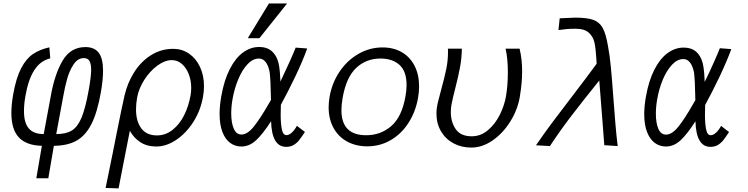

<svg xmlns="http://www.w3.org/2000/svg" viewBox="-20 -826 4240 1089"><path d="M217.5 1Q130.5 -1 87.5 -46Q44.5 -91 44.5 -185.5Q44.5 -232 55 -292Q71.5 -384.5 100 -439Q128.5 -493.5 167 -519.5Q205.5 -545.5 260 -557.5L265 -495Q209 -481.5 174.8 -428.5Q140.5 -375.5 124.5 -283Q116 -236.5 116 -196Q116 -128.5 143.8 -97Q171.5 -65.5 228 -65.5L268.5 -283.5Q290 -405.5 335.2 -482.2Q380.5 -559 464.5 -559Q515 -559 539.8 -527Q564.5 -495 564.5 -424.5Q564.5 -373.5 552 -302Q532 -188 498.5 -122.2Q465 -56.5 413.8 -28Q362.5 0.5 285.5 1L254 185H186ZM483.5 -317Q497 -392 497 -431Q497 -463.5 487.5 -480Q478 -496.5 456 -496.5Q421 -496.5 397.2 -460.5Q373.5 -424.5 360.8 -378.5Q348 -332.5 338.5 -278.5L299 -65.5Q354.5 -65.5 387.5 -85.8Q420.5 -106 442.8 -159.5Q465 -213 483.5 -317Z M579 240 618.5 46.5 644 -81.5Q667.5 -200.5 686.5 -285Q703.5 -357.5 741.8 -417.5Q780 -477.5 836.8 -513.2Q893.5 -549 963 -549Q1012 -549 1051.8 -522Q1091.5 -495 1114.2 -446.8Q1137 -398.5 1137 -337Q1137 -309 1131.5 -277Q1117.5 -198 1076 -133.5Q1034.5 -69 978.5 -32Q922.5 5 867 5Q813 5 775.2 -20Q737.5 -45 716.5 -84.5L690 50.5Q661.5 193 652.5 242.5ZM1061 -286Q1064.5 -305.5 1064.5 -328Q1064.5 -370.5 1050.2 -406.5Q1036 -442.5 1011 -463.8Q986 -485 954.5 -485Q915 -485 872.5 -453.8Q830 -422.5 798.2 -372.8Q766.5 -323 757.5 -271Q751.5 -237.5 751.5 -206Q751.5 -138.5 781.2 -98.2Q811 -58 870.5 -58Q918.5 -58 958 -88.8Q997.5 -119.5 1023.8 -171.2Q1050 -223 1061 -286Z M1225.5 -179.5Q1225.5 -225.5 1235 -279.5Q1251 -371 1283.2 -434Q1315.5 -497 1358.2 -528.2Q1401 -559.5 1449.5 -559.5Q1501 -559.5 1529.2 -528.2Q1557.5 -497 1564 -446Q1568 -422.5 1570.5 -363.5Q1598 -421 1622.8 -476Q1647.5 -531 1657 -556L1722.5 -551Q1696 -478 1655.8 -393.8Q1615.5 -309.5 1573 -231.5L1572 -174Q1572 -126.5 1578.5 -93Q1585 -59.5 1605 -59.5Q1619.5 -59.5 1635.5 -74.2Q1651.5 -89 1664 -112.5L1709.5 -77.5Q1689 -46.5 1676 -30.2Q1663 -14 1645.2 -3.5Q1627.5 7 1603 7Q1521.5 7 1517.5 -138.5Q1470.5 -65.5 1432.2 -30.2Q1394 5 1349 5Q1313.5 5 1285.5 -15.5Q1257.5 -36 1241.5 -77.5Q1225.5 -119 1225.5 -179.5ZM1385.5 -609.5 1505.5 -806.5H1608.5L1451.5 -609.5ZM1291.5 -182.5Q1291.5 -129 1306 -96Q1320.5 -63 1349.5 -63Q1384 -63 1420.8 -109.5Q1457.5 -156 1504.5 -238L1517 -259Q1515 -375.5 1509.5 -416.5Q1502.5 -454 1487 -474Q1471.5 -494 1448.5 -494Q1414 -494 1383.5 -461.2Q1353 -428.5 1331.2 -376Q1309.5 -323.5 1299 -264.5Q1291.5 -222.5 1291.5 -182.5Z M1844 -218Q1844 -245 1849.5 -278Q1863.5 -357 1906.5 -420.5Q1949.5 -484 2013.2 -520.5Q2077 -557 2149.5 -557Q2212.5 -557 2259.2 -529.8Q2306 -502.5 2331.5 -452.5Q2357 -402.5 2357 -336Q2357 -304.5 2351 -270Q2337 -191.5 2297 -129.2Q2257 -67 2196.5 -31.5Q2136 4 2063 4Q1999 4 1949.2 -23Q1899.5 -50 1871.8 -100.2Q1844 -150.5 1844 -218ZM2279.5 -278Q2286 -312.5 2286 -343.5Q2286 -422 2245.8 -458Q2205.5 -494 2138.5 -494Q2057 -494 2000.5 -441Q1944 -388 1923.5 -272Q1916.5 -231 1916.5 -201.5Q1916.5 -59 2056.5 -59Q2139 -59 2199 -110.8Q2259 -162.5 2279.5 -278Z M2455.5 -182Q2455.5 -212 2464 -247Q2470 -272 2483 -320Q2502 -389 2511.5 -436Q2521 -483 2521 -532Q2521 -544 2520.5 -550H2599.5Q2599 -497 2589.2 -444.2Q2579.5 -391.5 2561.5 -322.5Q2555.5 -298.5 2549.8 -274.8Q2544 -251 2541 -234Q2537 -212.5 2537 -191Q2537 -133.5 2565 -93.2Q2593 -53 2655.5 -53Q2707 -53 2748 -88Q2789 -123 2814.8 -175Q2840.5 -227 2849.5 -278Q2860.5 -342 2860.5 -415Q2860.5 -495 2847.5 -550H2927Q2941.5 -490.5 2941.5 -421Q2941.5 -357.5 2928.5 -278Q2916.5 -205 2875.2 -138.2Q2834 -71.5 2775 -30.2Q2716 11 2653 11Q2597 11 2552 -13.2Q2507 -37.5 2481.2 -81.5Q2455.5 -125.5 2455.5 -182Z M3222 -275.5Q3312.5 -393.5 3364 -464.5L3362.5 -492Q3359 -549.5 3352 -583.2Q3345 -617 3320.2 -640Q3295.5 -663 3245 -663Q3215.5 -663 3194.8 -661.2Q3174 -659.5 3147.5 -655.5L3154.5 -722L3173 -723Q3230 -726 3242 -726Q3310.5 -726 3345.8 -713Q3381 -700 3399 -666.5Q3417 -633 3428.5 -564.5Q3438.5 -512 3445 -443.2Q3451.5 -374.5 3459 -270Q3465.5 -182 3470.8 -120.2Q3476 -58.5 3483.5 2.5L3407.5 -2.5L3398 -127Q3386 -287.5 3379 -369.5Q3284.5 -252 3221.5 -169.8Q3158.5 -87.5 3099 2.5L3020 -2Q3069 -73 3113 -132Q3157 -191 3222 -275.5Z M3634 -178.5Q3634 -224 3643.5 -277.5Q3659.5 -368.5 3691.5 -431Q3723.5 -493.5 3766.2 -524.8Q3809 -556 3857 -556Q3908.5 -556 3936.2 -525Q3964 -494 3970.5 -443Q3974.5 -419.5 3977 -361.5Q4003.5 -415.5 4028.2 -471Q4053 -526.5 4063 -552.5L4128 -547.5Q4101 -474.5 4060.8 -390.2Q4020.5 -306 3979.5 -230.5L3978.5 -173Q3978.5 -125.5 3985 -92.2Q3991.5 -59 4011.5 -59Q4025.5 -59 4041.5 -73.8Q4057.5 -88.5 4070 -112L4115 -77Q4095 -46.5 4082 -30.2Q4069 -14 4051.2 -3.5Q4033.5 7 4009.5 7Q3928.5 7 3924.5 -138Q3878 -65.5 3840 -30.2Q3802 5 3757 5Q3721.5 5 3693.8 -15.5Q3666 -36 3650 -77.2Q3634 -118.5 3634 -178.5ZM3700 -181Q3700 -128 3714.2 -95.2Q3728.5 -62.5 3757.5 -62.5Q3792 -62.5 3828.8 -109Q3865.5 -155.5 3911.5 -236.5L3924 -258Q3922 -373 3916.5 -414Q3909.5 -451 3894 -471Q3878.5 -491 3856 -491Q3821.5 -491 3791.2 -458.5Q3761 -426 3739.2 -373.8Q3717.5 -321.5 3707.5 -263Q3700 -221 3700 -181Z"/></svg>

Font: JuliaMono Light
Style: Italic
Weight: 300
Italic angle: -9°
Monospace: yes
Designer: cormullion
Foundry: corm
Version: Version 0.054; ttfautohint (v1.8.4)